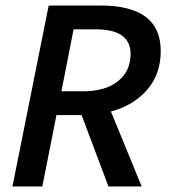

<svg xmlns="http://www.w3.org/2000/svg" viewBox="-20 -674 640 694"><path d="M25 0 156 -654H344Q561 -654 561 -490Q561 -405 511 -348.5Q461 -292 381 -271L492 0H372L275 -258H184L133 0ZM202 -344H279Q361 -344 406.5 -380.5Q452 -417 452 -479Q452 -568 326 -568H246Z"/></svg>

Font: TypoPRO Source Code Pro
Style: Italic
Weight: 600
Italic angle: -11°
Monospace: yes
Designer: Paul D. Hunt, Teo Tuominen
Foundry: Adobe Systems Incorporated
Version: Version 1.030;PS 1.0;hotconv 1.0.84;makeotf.lib2.5.63406